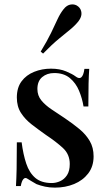

<svg xmlns="http://www.w3.org/2000/svg" viewBox="-20 -844 492 878"><path d="M213 -530Q253 -530 282.5 -517.5Q312 -505 325 -495Q358 -469 366 -529H388Q386 -501 385 -461.5Q384 -422 384 -357H362Q356 -394 341.5 -429Q327 -464 299.5 -487Q272 -510 228 -510Q195 -510 173 -491.5Q151 -473 151 -437Q151 -407 169 -385Q187 -363 215.5 -344Q244 -325 277 -303Q314 -278 343.5 -253.5Q373 -229 390.5 -199Q408 -169 408 -129Q408 -83 383.5 -51Q359 -19 319 -2.5Q279 14 231 14Q207 14 186 9.5Q165 5 147 -2Q136 -8 125.5 -14.5Q115 -21 105 -27Q95 -34 87 -25Q79 -16 75 7H53Q55 -25 56 -71Q57 -117 57 -193H79Q86 -138 100 -96Q114 -54 141.5 -30.5Q169 -7 217 -7Q236 -7 255 -15.5Q274 -24 286.5 -43Q299 -62 299 -94Q299 -138 268.5 -166.5Q238 -195 190 -227Q156 -251 125.5 -274.5Q95 -298 76 -327.5Q57 -357 57 -398Q57 -443 78.5 -472Q100 -501 136 -515.5Q172 -530 213 -530ZM338 -814Q351 -803 352.5 -785Q354 -767 339 -747Q323 -727 301 -709Q279 -691 248.5 -666Q218 -641 177 -599L166 -608Q197 -659 214 -694.5Q231 -730 243 -756Q255 -782 270 -801Q285 -821 304.5 -823.5Q324 -826 338 -814Z"/></svg>

Font: Playfair Display Medium
Style: Regular
Weight: 500
Designer: Claus Eggers Sørensen
Foundry: Claus Eggers Sørensen
Version: Version 1.203